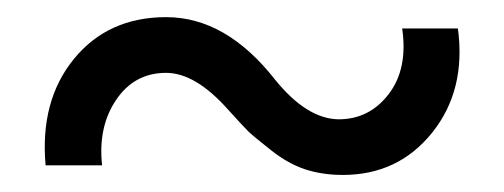

<svg xmlns="http://www.w3.org/2000/svg" viewBox="-20 -375 588 224"><path d="M379.9 -170.9Q356 -170.9 335.9 -177.5Q315.9 -184.1 295.9 -200Q275.9 -215.8 270 -221.4Q264.2 -227.1 246.1 -247.1Q208 -290 173.8 -290Q136.7 -290 115.5 -258.5Q94.2 -227.1 99.1 -182.1H33.2Q26.4 -257.3 66.2 -306.2Q106 -355 173.8 -355Q243.7 -355 300.8 -282.2Q337.9 -236.3 375 -235.8Q411.1 -235.8 433.6 -265.4Q456.1 -294.9 449.2 -341.8H514.2Q523.9 -270 484.4 -220.5Q444.8 -170.9 379.9 -170.9Z"/></svg>

Font: Oakes Grotesk
Style: SemiBold Italic
Weight: 600
Designer: Samuel Oakes
Foundry: Samuel Oakes
Version: Version 1.0 | wf-rip DC20170320